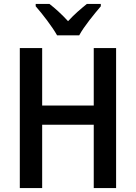

<svg xmlns="http://www.w3.org/2000/svg" viewBox="-20 -959 694 979"><path d="M494 -939H423C391 -913 361 -888 327 -851C296 -885 261 -917 232 -939H162V-927C197 -887 247 -822 271 -779H384C408 -824 461 -888 494 -927ZM572 0V-714H458V-421H195V-714H81V0H195V-323H458V0Z"/></svg>

Font: Noto Sans UI SemiCondensed Medium
Style: Regular
Weight: 500
Width: 4
Designer: Monotype Design Team
Foundry: Monotype Imaging Inc.
Version: Version 1.901